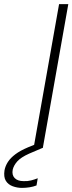

<svg xmlns="http://www.w3.org/2000/svg" viewBox="-139 -720 353 936"><path d="M25 0 149 -700H194L70 0ZM-32 196Q-55 196 -77 188Q-99 180 -110.5 161.5Q-122 143 -117 110Q-113 89 -100.5 69.5Q-88 50 -64 32Q-40 14 -2 -2L60 -27L71 0L3 29Q-37 47 -54.5 66.5Q-72 86 -77 107Q-82 133 -67.5 148Q-53 163 -24 163Q-5 164 12.5 159.5Q30 155 45 149L39 184Q24 190 5.5 193Q-13 196 -32 196Z"/></svg>

Font: DM Sans 28pt ExtraLight
Style: Italic
Weight: 250
Italic angle: -10°
Version: Version 4.004;gftools[0.9.30]